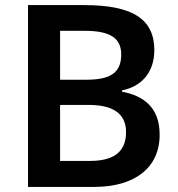

<svg xmlns="http://www.w3.org/2000/svg" viewBox="-20 -734 698 754"><path d="M310 -714H90V0H350C509 0 607 -75 607 -205C607 -317 538 -359 459 -374V-379C535 -394 586 -449 586 -537C586 -661 498 -714 310 -714ZM322 -421H216V-613H312C412 -613 456 -585 456 -520C456 -457 424 -421 322 -421ZM216 -322H328C438 -322 475 -277 475 -215C475 -148 439 -102 333 -102H216Z"/></svg>

Font: Noto Sans Syriac SemiBold
Style: Regular
Weight: 600
Designer: Patrick Giasson and the Monotype Design Team
Foundry: Monotype Imaging Inc.
Version: Version 3.000